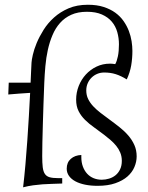

<svg xmlns="http://www.w3.org/2000/svg" viewBox="-20 -779 627 815"><path d="M113.8 -513.2Q114.3 -523.9 119.4 -546.6Q124.5 -569.3 135.7 -596.4Q147 -623.5 165 -652.3Q183.1 -681.2 209.5 -704.8Q235.8 -728.5 271.2 -743.7Q306.6 -758.8 353 -758.8Q391.1 -758.8 419.9 -749.5Q448.7 -740.2 469.7 -724.9Q490.7 -709.5 504.6 -689.5Q518.6 -669.4 526.9 -647.7Q535.2 -626 538.6 -604Q542 -582 542 -563Q542 -531.2 536.9 -501.2Q531.7 -471.2 518.1 -441.9Q493.7 -457 471.4 -464.1Q449.2 -471.2 421.9 -471.2Q406.7 -471.2 393.1 -465.6Q379.4 -460 368.9 -449.7Q358.4 -439.5 352.3 -425.5Q346.2 -411.6 346.2 -395Q346.2 -375 354.2 -358.6Q362.3 -342.3 375.7 -327.9Q389.2 -313.5 406.7 -300Q424.3 -286.6 442.9 -272.9Q466.3 -255.9 487.5 -239Q508.8 -222.2 524.9 -203.4Q541 -184.6 550.5 -163.1Q560.1 -141.6 560.1 -115.2Q560.1 -92.3 550.5 -69.8Q541 -47.4 521 -29.8Q501 -12.2 469.5 -1.2Q438 9.8 394 9.8Q365.2 9.8 341.3 4.9Q317.4 0 300 -9.3Q282.7 -18.6 272.9 -32.2Q263.2 -45.9 263.2 -63Q263.2 -89.4 280.5 -104.7Q297.9 -120.1 325.2 -121.1V-111.8Q325.2 -89.8 331.8 -72Q338.4 -54.2 349.9 -41.7Q361.3 -29.3 377.2 -22.7Q393.1 -16.1 412.1 -16.1Q427.7 -16.1 443.1 -20.8Q458.5 -25.4 470.5 -35.2Q482.4 -44.9 489.7 -60.1Q497.1 -75.2 497.1 -96.2Q497.1 -115.2 490.5 -131.1Q483.9 -147 473.1 -160.2Q462.4 -173.3 449.2 -184.6Q436 -195.8 422.9 -206.1Q400.9 -223.1 379.4 -238.3Q357.9 -253.4 341.1 -270Q324.2 -286.6 313.7 -307.1Q303.2 -327.6 303.2 -356Q303.2 -386.2 314.2 -414.1Q325.2 -441.9 344.5 -462.9Q363.8 -483.9 389.9 -496.3Q416 -508.8 446.8 -508.8Q450.7 -508.8 455.8 -508.5Q460.9 -508.3 469.2 -506.8Q476.1 -519 480.5 -540.3Q484.9 -561.5 484.9 -590.8Q484.9 -617.7 477.8 -642.8Q470.7 -668 454.6 -687Q438.5 -706.1 412.6 -717.5Q386.7 -729 349.1 -729Q310.5 -729 282.5 -716.3Q254.4 -703.6 234.9 -681.6Q215.3 -659.7 202.9 -630.1Q190.4 -600.6 183.1 -567.4Q175.8 -534.2 172.6 -498.3Q169.4 -462.4 168 -428.2Q166 -383.3 164.6 -338.1Q163.1 -293 161.9 -251.7Q160.6 -210.4 159.9 -175.5Q159.2 -140.6 159.2 -116.2Q159.2 -87.4 161.4 -69.1Q163.6 -50.8 170.7 -40.5Q177.7 -30.3 190.9 -26.6Q204.1 -22.9 226.1 -22.9H244.1V0Q220.7 1 200.2 1.5Q179.7 2 160.2 3.4Q140.6 4.9 120.6 7.6Q100.6 10.3 78.1 16.1Q83.5 -29.8 87.9 -80.1Q92.3 -130.4 95.9 -181.9Q99.6 -233.4 102.5 -284.9Q105.5 -336.4 107.9 -384.8Q83.5 -383.3 60.3 -381.6Q37.1 -379.9 15.1 -377.9L17.1 -428.2H109.9Q110.8 -450.7 111.8 -471.9Q112.8 -493.2 113.8 -513.2Z"/></svg>

Font: Simonetta
Style: Regular
Weight: 400
Version: Version 1.004